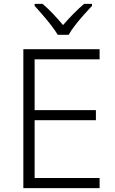

<svg xmlns="http://www.w3.org/2000/svg" viewBox="-20 -967 593 987"><path d="M492 0H100V-714H492V-662H158V-401H473V-349H158V-52H492ZM277 -788Q264 -810 243 -837Q222 -864 199 -890.5Q176 -917 158 -937V-947H199Q226 -924 253.5 -895Q281 -866 304 -838Q328 -866 356.5 -895Q385 -924 412 -947H453V-937Q434 -917 410.5 -890.5Q387 -864 366 -837Q345 -810 333 -788Z"/></svg>

Font: Noto Sans Sinhala Light
Style: Regular
Weight: 300
Designer: Jelle Bosma - Monotype Design Team
Foundry: Monotype Imaging Inc.
Version: Version 2.006; ttfautohint (v1.8.4.7-5d5b)